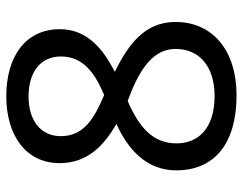

<svg xmlns="http://www.w3.org/2000/svg" viewBox="-101 -663 774 612"><g transform="rotate(-90 286.0 -357.0)"><path d="M285 -724C163 -724 72 -663 72 -554C72 -466 127 -413 197 -373C118 -337 49 -279 49 -182C49 -61 134 10 288 10C430 10 522 -65 522 -185C522 -282 451 -335 363 -378C437 -416 499 -467 499 -553C499 -664 410 -724 285 -724ZM284 -653C361 -653 412 -616 412 -550C412 -478 358 -441 289 -412C216 -443 158 -476 158 -550C158 -616 210 -653 284 -653ZM135 -181C135 -254 182 -299 270 -337L286 -331C377 -296 436 -253 436 -184C436 -111 383 -60 286 -60C183 -60 135 -112 135 -181Z"/></g></svg>

Font: Noto Sans Cuneiform
Style: Regular
Weight: 400
Designer: Monotype Design Team
Foundry: Monotype Imaging Inc.
Version: Version 2.001